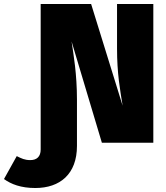

<svg xmlns="http://www.w3.org/2000/svg" viewBox="-161 -716 832 963"><path d="M426 -696V-473C426 -347 441 -267 454 -186L296 -696H43V34C43 69 24 87 -9 87C-37 87 -53 79 -77 67L-141 182C-105 208 -56 227 16 227C140 227 225 157 225 16V-216C225 -345 208 -441 198 -508L350 0H608V-696Z"/></svg>

Font: Fira Sans Heavy
Style: Regular
Weight: 900
Designer: bBox Type GmbH & Carrois Corporate GbR & Edenspiekermann AG
Foundry: bBox Type GmbH & Carrois Corporate GbR & Edenspiekermann AG
Version: Version 4.300;PS 004.300;hotconv 1.0.88;makeotf.lib2.5.64775